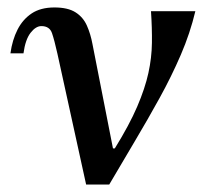

<svg xmlns="http://www.w3.org/2000/svg" viewBox="-20 -495 555 515"><path d="M504 -465Q490 -406 465 -348Q440 -290 408 -232Q376 -174 341.5 -116Q307 -58 273 0H211L283 -97H288Q327 -160 348 -209Q369 -258 378 -299Q387 -340 387.5 -380Q388 -420 385 -465ZM126 -475Q162 -475 182.5 -462Q203 -449 213 -426.5Q223 -404 228 -377L283 -97L211 0L134 -351Q126 -387 119.5 -406Q113 -425 91 -425Q76 -425 62 -407Q48 -389 43 -352H8Q13 -388 27 -415.5Q41 -443 65 -459Q89 -475 126 -475Z"/></svg>

Font: Brygada 1918 Medium
Style: Italic
Weight: 500
Italic angle: -8°
Designer: Mateusz Machalski | Borys Kosmynka | Przemek Hoffer
Foundry: NIEPODLEGLA 2018
Version: Version 3.006